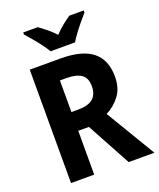

<svg xmlns="http://www.w3.org/2000/svg" viewBox="-167 -1035 940 1136"><g transform="rotate(-20 303.0 -467.0)"><path d="M273 -714Q409 -714 474.5 -661.5Q540 -609 540 -503Q540 -432 505.5 -385.5Q471 -339 418 -312L605 0H443L293 -276H226V0H80V-714ZM266 -593H226V-394H269Q333 -394 362.5 -420Q392 -446 392 -497Q392 -548 361 -570.5Q330 -593 266 -593ZM233 -774Q221 -795 200.5 -822.5Q180 -850 158 -876Q136 -902 119 -921V-934H211Q233 -918 259 -897Q285 -876 309 -850Q334 -877 360 -897.5Q386 -918 409 -934H500V-921Q484 -903 462 -876.5Q440 -850 420 -823Q400 -796 387 -774Z"/></g></svg>

Font: Noto Sans Armenian SemiCondensed
Style: Bold
Weight: 700
Width: 4
Designer: Monotype Design Team
Foundry: Monotype Imaging Inc.
Version: Version 2.008; ttfautohint (v1.8.4.7-5d5b)